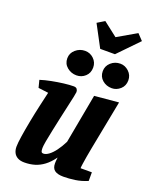

<svg xmlns="http://www.w3.org/2000/svg" viewBox="-173 -1045 916 1150"><g transform="rotate(20 285.0 -470.0)"><path d="M127 11Q101 11 84 1.5Q67 -8 59 -24.5Q51 -41 51 -62Q51 -85 58 -130.5Q65 -176 75.5 -230.5Q86 -285 98 -338Q110 -391 119 -430L55 -438L43 -485Q74 -495 112.5 -502.5Q151 -510 187.5 -514.5Q224 -519 250 -519Q265 -519 271 -511Q277 -503 277 -492Q277 -487 271.5 -460.5Q266 -434 257 -395Q248 -356 238.5 -311.5Q229 -267 220 -225Q211 -183 205.5 -152Q200 -121 200 -108Q200 -92 203 -85Q206 -78 217 -78Q232 -78 250.5 -91.5Q269 -105 288.5 -131Q308 -157 326 -193L384 -507L538 -521L477 -206Q471 -176 466.5 -148.5Q462 -121 459 -101Q456 -81 456 -72H528V-17Q488 0 449.5 5.5Q411 11 376 11Q339 11 320.5 -2.5Q302 -16 302 -47Q302 -53 302.5 -61Q303 -69 304 -75.5Q305 -82 305 -85Q279 -49 251 -28Q223 -7 192.5 2Q162 11 127 11ZM467 -586Q432 -586 407 -607.5Q382 -629 382 -664Q382 -697 407 -719.5Q432 -742 467 -742Q497 -742 521 -719.5Q545 -697 545 -664Q545 -629 521 -607.5Q497 -586 467 -586ZM242 -586Q208 -586 182 -607.5Q156 -629 156 -664Q156 -697 182 -719.5Q208 -742 242 -742Q274 -742 297.5 -719.5Q321 -697 321 -664Q321 -629 297.5 -607.5Q274 -586 242 -586ZM322 -784 248 -923 294 -951 384 -881 505 -951 541 -913 416 -784Z"/></g></svg>

Font: Manuale ExtraBold
Style: Italic
Weight: 800
Italic angle: -11°
Designer: Eduardo Tunni / Pablo Cosgaya
Foundry: Eduardo Tunni / Pablo Cosgaya
Version: Version 1.002